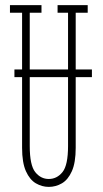

<svg xmlns="http://www.w3.org/2000/svg" viewBox="-20 -720 402 752"><path d="M171 12Q144.5 12 120.5 -2Q96.5 -16 81.5 -49.5Q66.5 -83 66.5 -141V-418H36.5V-448H66.5V-670H19V-700H142.5V-670H96.5V-448H246.5V-670H205.5V-700H323.5V-670H276.5V-448H340V-418H276.5V-141Q276.5 -83 261.5 -49.5Q246.5 -16 222.5 -2Q198.5 12 171 12ZM96.5 -148Q96.5 -73 118 -46Q139.5 -19 171 -19Q203 -19 224.8 -46Q246.5 -73 246.5 -148V-418H96.5Z"/></svg>

Font: Imbue 10pt Thin
Style: Regular
Weight: 100
Designer: Tyler Finck
Foundry: Etcetera Type Company
Version: Version 1.102; ttfautohint (v1.8.3)